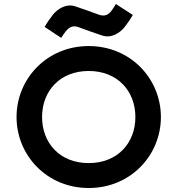

<svg xmlns="http://www.w3.org/2000/svg" viewBox="-20 -935 890 963"><path d="M425 8C636 8 787 -157 787 -348C787 -539 636 -704 425 -704C214 -704 63 -539 63 -348C63 -157 214 8 425 8ZM191 -348C191 -478 280 -579 425 -579C570 -579 659 -478 659 -348C659 -218 570 -117 425 -117C280 -117 191 -218 191 -348ZM204 -800 287 -745C294 -756 301 -767 310 -778C329 -801 348 -809 376 -798C416 -783 453 -770 492 -757C539 -741 582 -771 604 -798C619 -817 637 -843 646 -860L561 -915C555 -904 548 -893 540 -882C523 -859 503 -851 474 -862C436 -876 397 -890 358 -903C311 -919 268 -889 246 -862C231 -843 213 -817 204 -800Z"/></svg>

Font: KT Kiyosuna Sans Bold
Style: Regular
Weight: 700
Designer: [Zen Kaku Gothic] Yoshimichi Ohira
Version: Version 1.010;Glyphs 3.1.2 (3151)